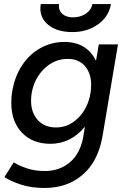

<svg xmlns="http://www.w3.org/2000/svg" viewBox="-20 -720 629 952"><path d="M2 158 48 85Q73 101 113 114.5Q153 128 203 128Q276 128 328 83.5Q380 39 394 -49L401 -92Q368 -51 324.5 -29Q281 -7 231 -7Q141 -7 88.5 -62.5Q36 -118 36 -210Q36 -243 41 -268Q53 -341 89.5 -396Q126 -451 180.5 -481.5Q235 -512 299 -512Q356 -512 395.5 -487.5Q435 -463 456 -418L470 -500H565L489 -49Q468 78 391.5 145Q315 212 201 212Q133 212 82.5 195Q32 178 2 158ZM134 -221Q134 -161 167.5 -124.5Q201 -88 258 -88Q321 -88 369 -136.5Q417 -185 429 -260Q432 -280 432 -299Q432 -357 401 -392.5Q370 -428 316 -428Q250 -428 200 -380Q150 -332 137 -258Q134 -239 134 -221ZM180 -679Q180 -686 182 -700H273Q272 -697 272 -690Q272 -665 291 -649.5Q310 -634 342 -634Q379 -634 406 -652.5Q433 -671 438 -700H530Q520 -638 466.5 -599.5Q413 -561 339 -561Q267 -561 223.5 -593.5Q180 -626 180 -679Z"/></svg>

Font: Oak Sans Medium
Style: Italic
Weight: 500
Italic angle: -9.49998°
Foundry: Erik Kennedy, Walven
Version: Version 1.000